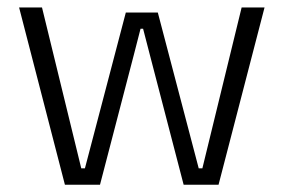

<svg xmlns="http://www.w3.org/2000/svg" viewBox="-20 -508 780 528"><path d="M255 0H158.5L32.5 -487.5H95.5L203.5 -45H213.5L326 -473.5H414L526.5 -45H536.5L644.5 -487.5H707.5L581 0H485L392 -357.5L373.5 -429H366.5L348 -357Z"/></svg>

Font: Anek Devanagari Medium Light
Style: Regular
Weight: 300
Version: Version 1.003